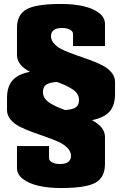

<svg xmlns="http://www.w3.org/2000/svg" viewBox="-20 -740 610 960"><path d="M64.9 -9.8H225.1V49.8Q225.1 64 241 72Q256.8 80.1 279.8 80.1Q308.1 80.1 321.5 69.1Q335 58.1 335 40Q335 18.1 317.4 -0.2Q299.8 -18.6 271.5 -31.2Q243.2 -43.9 209.2 -55.7Q175.3 -67.4 141.1 -79.8Q106.9 -92.3 78.6 -106.7Q50.3 -121.1 32.7 -142.3Q15.1 -163.6 15.1 -189.9V-250Q15.1 -306.2 42 -337.6Q68.8 -369.1 129.9 -380.9Q64.9 -415 64.9 -464.8V-600.1Q64.9 -667 112.8 -693.6Q160.6 -720.2 285.2 -720.2Q348.1 -720.2 397.2 -709Q446.3 -697.8 475.6 -674.8Q504.9 -651.9 504.9 -620.1V-509.8H345.2V-569.8Q345.2 -584 329.1 -592Q313 -600.1 290 -600.1Q261.7 -600.1 248.3 -589.1Q234.9 -578.1 234.9 -560.1Q234.9 -538.1 252.4 -519.8Q270 -501.5 298.3 -488.8Q326.7 -476.1 360.8 -464.4Q395 -452.6 429.2 -440.2Q463.4 -427.7 491.7 -413.3Q520 -398.9 537.6 -377.7Q555.2 -356.4 555.2 -330.1V-270Q555.2 -213.9 528.1 -182.6Q501 -151.4 439.9 -139.2Q504.9 -105 504.9 -55.2V80.1Q504.9 147 457.3 173.6Q409.7 200.2 285.2 200.2Q222.2 200.2 173.1 189Q124 177.7 94.5 154.8Q64.9 131.8 64.9 100.1ZM305.2 -189.9Q338.9 -191.4 356.9 -202.1Q375 -212.9 375 -240.2Q375 -270.5 346.2 -291Q317.4 -311.5 265.1 -330.1Q231 -328.6 212.9 -317.9Q194.8 -307.1 194.8 -279.8Q194.8 -249.5 223.6 -229Q252.4 -208.5 305.2 -189.9Z"/></svg>

Font: Mikodacs
Style: Regular
Weight: 400
Designer: gluk (gluksza@wp.pl)
Foundry: gluk (gluksza@wp.pl)
Version: Version 0.28